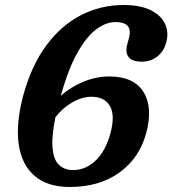

<svg xmlns="http://www.w3.org/2000/svg" viewBox="-20 -733 688 766"><path d="M473 -713Q540 -713 581.5 -692.2Q623 -671.5 638.5 -637.8Q654 -604 643.5 -564.5Q633.5 -527.5 607.2 -507.2Q581 -487 546.5 -487Q507 -487 493 -505.5Q479 -524 488 -557.5L494.5 -581.5Q511.5 -645 440.5 -645Q404.5 -645 366.2 -617.8Q328 -590.5 291 -526.5Q254 -462.5 222.5 -351Q261.5 -385.5 312.5 -406.8Q363.5 -428 416 -428Q513 -428 552 -366.8Q591 -305.5 563.5 -203Q537 -103 456.8 -45Q376.5 13 258.5 13Q169 13 117.5 -31.8Q66 -76.5 54.5 -158.2Q43 -240 72.5 -351.5Q105 -471 164.5 -551.5Q224 -632 303 -672.5Q382 -713 473 -713ZM345.5 -347Q306.5 -347 267 -323.8Q227.5 -300.5 201 -265Q185 -185 190 -139Q195 -93 216.8 -73.8Q238.5 -54.5 272 -54.5Q321 -54.5 361 -92Q401 -129.5 420.5 -201Q440 -273 418.5 -310Q397 -347 345.5 -347Z"/></svg>

Font: Fraunces 72pt S100 SemiBold
Style: Italic
Weight: 600
Italic angle: -16°
Version: Version 1.000; ttfautohint (v1.8.3)